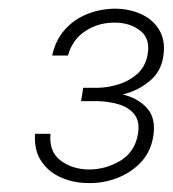

<svg xmlns="http://www.w3.org/2000/svg" viewBox="-20 -735 392 436"><path d="M168.9 -535.6H202.1Q226.1 -536.1 250 -543.7Q273.9 -551.3 291.7 -567.1Q309.6 -583 314.9 -609.4Q322.3 -646.5 298.8 -665Q275.4 -683.6 241.2 -683.6Q204.1 -684.1 174.3 -664.8Q144.5 -645.5 134.3 -608.9H98.6Q105.5 -642.6 126.2 -666.5Q147 -690.4 176.8 -702.6Q206.5 -714.8 240.7 -715.3Q272.5 -715.3 299.6 -703.4Q326.7 -691.4 341.3 -667.5Q356 -643.6 351.1 -608.9Q346.7 -575.2 323.5 -554.2Q300.3 -533.2 269.3 -523.4Q238.3 -513.7 208.5 -512.7H165.5ZM164.1 -505.4 168 -528.3H206.1Q236.3 -527.3 266.6 -518.3Q296.9 -509.3 315.2 -487.8Q333.5 -466.3 328.6 -429.2Q323.7 -392.6 301.5 -368.2Q279.3 -343.8 247.6 -331.3Q215.8 -318.8 181.6 -319.3Q147 -319.3 118.4 -332Q89.8 -344.7 73.5 -369.4Q57.1 -394 59.6 -431.2H94.7Q90.8 -391.1 117.2 -370.8Q143.6 -350.6 181.6 -350.1Q219.7 -350.1 252.7 -369.6Q285.6 -389.2 293 -429.2Q298.3 -459 285.2 -475.3Q272 -491.7 248.8 -498.3Q225.6 -504.9 201.2 -505.4Z"/></svg>

Font: Roboto ExtraLight
Style: Italic
Weight: 250
Designer: Christian Robertson
Foundry: Google
Version: Version 3.009; 2024